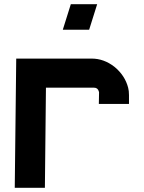

<svg xmlns="http://www.w3.org/2000/svg" viewBox="-20 -891 682 911"><path d="M198 -475 193 0H50L57 -613H415Q473 -613 523 -574Q573 -533 588 -475Q592 -460 592 -440V-398H449L450 -453L449 -457Q444 -475 426 -475ZM316 -871H441L403 -750H278Z"/></svg>

Font: Covid19
Style: Regular
Weight: 400
Designer: Peter Wiegel
Foundry: (c) CAT - Ing. Peter Wiegel.  for Rudolf Maass + Partner GmbH
Version: Version 001.000